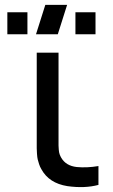

<svg xmlns="http://www.w3.org/2000/svg" viewBox="-20 -755 462 784"><path d="M127 -615 165 -735H254L216 -615ZM10 -615V-705H92V-615ZM288 -615V-705H370V-615ZM255 5Q180 -7 149 -64Q143 -74 139.5 -85Q136 -96 134 -104Q132 -112 131 -127.5Q130 -143 130 -149.5Q130 -156 130 -176.5Q130 -197 130 -204V-540H219V-208Q219 -202 219 -184Q219 -166 219 -160.5Q219 -155 220 -143.5Q221 -132 223.5 -125Q226 -118 230 -111Q249 -78 293 -73Q335 -69 382 -77V0Q326 15 255 5Z"/></svg>

Font: Manrope Medium
Style: Medium
Weight: 500
Designer: Mikhail Sharanda
Foundry: Mikhail Sharanda
Version: Version 4.000;hotconv 1.0.109;makeotfexe 2.5.65596